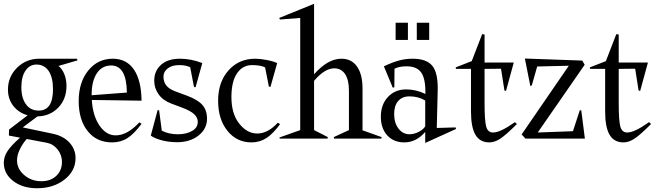

<svg xmlns="http://www.w3.org/2000/svg" viewBox="-23 -732 3465 1014"><path d="M19 -258.8Q19 -326.7 67.1 -374.3Q115.2 -421.9 184.1 -421.9H383.8L386.2 -413.1L286.1 -383.8Q305.7 -367.7 316.9 -339.8Q328.1 -312 328.1 -277.8Q328.1 -209 284.9 -163.8Q241.7 -118.7 174.8 -117.2L97.2 -59.1L254.9 -25.9Q311.5 -14.2 343.8 21Q376 56.2 376 103Q376 170.9 317.4 216.6Q258.8 262.2 172.9 262.2Q96.2 262.2 46.6 223.9Q-2.9 185.5 -2.9 127.9Q-2.9 96.2 16.4 66.4Q35.6 36.6 83 -4.9L23.9 -16.1L24.9 -47.9L123 -123Q75.2 -136.7 47.1 -172.9Q19 -209 19 -258.8ZM66.9 115.2Q66.9 159.7 104.7 192.4Q142.6 225.1 195.8 225.1Q244.1 225.1 274.2 196.8Q304.2 168.5 304.2 123Q304.2 86.4 281.2 57.4Q258.3 28.3 224.1 22L118.2 2Q95.2 27.8 81.1 58.1Q66.9 88.4 66.9 115.2ZM89.8 -272.9Q89.4 -215.3 113.8 -181.6Q138.2 -147.9 181.2 -147.9Q258.3 -147.9 256.8 -264.2Q256.3 -324.7 233.4 -357.9Q210.4 -391.1 169.9 -391.1Q134.3 -391.1 112.3 -359.9Q90.3 -328.6 89.8 -272.9Z M647 -243.2Q645.5 -386.2 564 -386.2Q515.6 -386.2 488.3 -344.7Q460.9 -303.2 460.9 -230V-229ZM392.6 -198.2Q392.6 -296.9 442.9 -359.4Q493.2 -421.9 572.8 -421.9Q645 -421.9 684.1 -365Q723.1 -308.1 724.6 -200.2L461.9 -204.1Q466.8 -121.6 502.2 -69.3Q537.6 -17.1 587.9 -17.1Q649.4 -17.1 712.9 -85.9L724.6 -78.1Q686 -25.9 650.6 -2.9Q615.2 20 568.8 20Q487.8 20 440.2 -39.3Q392.6 -98.6 392.6 -198.2Z M773.4 -16.1 809.6 -150.9 817.4 -148.9 831.5 -42Q867.7 -22.9 916.5 -22.9Q960 -22.9 990.7 -40Q1021.5 -57.1 1021.5 -88.9Q1021.5 -110.8 1002.4 -128.9Q983.4 -147 937.5 -164.1L881.3 -185.1Q837.4 -201.7 814.5 -234.1Q791.5 -266.6 791.5 -305.2Q791.5 -357.9 827.6 -389.9Q863.8 -421.9 927.7 -421.9Q986.3 -421.9 1045.4 -398.9L1009.8 -271L1001.5 -272.9L981.4 -377Q958 -388.2 924.3 -388.2Q884.3 -388.2 862.3 -370.4Q840.3 -352.5 840.3 -328.1Q840.3 -300.3 854.5 -281.5Q868.7 -262.7 901.4 -250L963.4 -227.1Q1022.5 -205.1 1046.4 -177.2Q1070.3 -149.4 1070.3 -105Q1070.3 -51.3 1025.4 -16.1Q980.5 19 912.6 19Q865.7 19 827.1 7.8Q788.6 -3.4 773.4 -16.1Z M1456.1 -76.2Q1419.9 -26.4 1384.5 -3.2Q1349.1 20 1305.2 20Q1227.1 20 1178 -41.3Q1128.9 -102.5 1128.9 -200.2Q1128.9 -298.3 1183.6 -360.1Q1238.3 -421.9 1325.2 -421.9Q1349.6 -421.9 1383.8 -415.5Q1418 -409.2 1440.9 -398.9L1405.3 -272.9L1397 -274.9L1377 -376Q1353.5 -388.2 1308.1 -388.2Q1258.3 -388.2 1228.8 -344.7Q1199.2 -301.3 1199.2 -219.2Q1199.2 -131.3 1240.5 -79.1Q1281.7 -26.9 1335.9 -26.9Q1391.6 -26.9 1444.3 -84Z M1455.6 -628.9 1451.7 -637.2 1635.7 -711.9V-339.8Q1708.5 -421.9 1779.8 -421.9Q1833.5 -421.9 1862.5 -380.6Q1891.6 -339.4 1891.6 -264.2V-43.9L1992.7 -7.8L1990.7 0H1741.7L1739.7 -7.8L1819.8 -44.9V-252.9Q1819.8 -310.1 1799.6 -340.6Q1779.3 -371.1 1741.7 -371.1Q1691.9 -371.1 1635.7 -305.2V-44.9L1708.5 -7.8L1706.5 0H1454.6L1452.6 -5.9L1562.5 -44.9V-637.2Z M1988.3 -115.2Q1988.3 -179.7 2025.6 -219.7Q2063 -259.8 2121.6 -259.8Q2174.8 -259.8 2223.6 -235.8Q2225.1 -314.5 2202.1 -348.1Q2179.2 -381.8 2124.5 -381.8Q2085 -381.8 2060.5 -369.1L2059.6 -271L2051.3 -269L2004.4 -381.8Q2049.8 -403.3 2084.5 -412.6Q2119.1 -421.9 2156.2 -421.9Q2230.5 -421.9 2260.7 -383.8Q2291 -345.7 2288.6 -253.9L2283.7 -56.2L2383.3 -59.1L2385.3 -50.8L2222.7 22.9V-35.2Q2174.8 20 2112.3 20Q2056.2 20 2022.2 -17.1Q1988.3 -54.2 1988.3 -115.2ZM2058.6 -129.9Q2058.6 -83 2081.5 -53Q2104.5 -22.9 2139.6 -22.9Q2163.1 -22.9 2188 -35.4Q2212.9 -47.9 2222.7 -64.9V-201.2Q2186 -223.1 2139.6 -223.1Q2101.6 -223.1 2080.1 -198.7Q2058.6 -174.3 2058.6 -129.9ZM2066.4 -521V-611.8H2131.3V-521ZM2178.2 -521V-611.8H2243.7V-521Z M2383.3 -376 2468.3 -409.2 2523.4 -551.8 2536.1 -549.8V-401.9H2690.4L2649.4 -252L2641.1 -253.9L2623 -369.1L2536.1 -368.2V-187Q2536.1 -93.3 2544.9 -62.7Q2553.7 -32.2 2581.1 -32.2Q2619.6 -32.2 2696.3 -86.9L2707 -77.1Q2648.9 -19 2619.1 0.5Q2589.4 20 2561 20Q2511.7 20 2488 -20Q2464.4 -60.1 2464.4 -143.1V-368.2H2385.3Z M2731.9 -22 2981 -384.8 2814 -380.9 2785.6 -280.8 2777.8 -277.8 2749 -422.9 3051.8 -412.1 3064.9 -390.1 2816.9 -32.2 3002.9 -39.1 3039.1 -149.9 3046.9 -148.9 3065.9 0H2752Z M3091.8 -376 3176.8 -409.2 3231.9 -551.8 3244.6 -549.8V-401.9H3398.9L3357.9 -252L3349.6 -253.9L3331.5 -369.1L3244.6 -368.2V-187Q3244.6 -93.3 3253.4 -62.7Q3262.2 -32.2 3289.6 -32.2Q3328.1 -32.2 3404.8 -86.9L3415.5 -77.1Q3357.4 -19 3327.6 0.5Q3297.9 20 3269.5 20Q3220.2 20 3196.5 -20Q3172.9 -60.1 3172.9 -143.1V-368.2H3093.8Z"/></svg>

Font: Halibut Cnd
Style: Regular
Weight: 400
Width: 3
Designer: Matteo Maggi
Foundry: Collletttivo
Version: Version 3.080 | FøM Fix